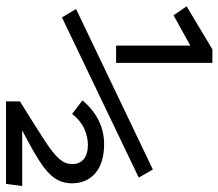

<svg xmlns="http://www.w3.org/2000/svg" viewBox="-64 -664 728 640"><g transform="rotate(90 300.0 -344.0)"><path d="M38 -186.5 10 -233.5 545 -489.5 572 -442.5ZM132 -367V-614.5L31 -558.5L1 -602L144.5 -688H189.5V-367ZM591 -220Q591 -187.5 574 -162.5Q557 -137.5 518.2 -112.5Q479.5 -87.5 414.5 -54H600L593 0H318V-46.5Q400 -97.5 445.2 -126.8Q490.5 -156 508.8 -176.5Q527 -197 527 -220.5Q527 -245.5 510.2 -259.2Q493.5 -273 462.5 -273Q436.5 -273 409.8 -261.2Q383 -249.5 359.5 -220.5L314.5 -255Q376 -327 460.5 -327Q523 -327 557 -298Q591 -269 591 -220Z"/></g></svg>

Font: Fira Code Light Light
Style: Regular
Weight: 300
Monospace: yes
Version: Version 5.002